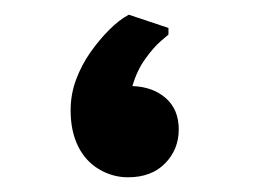

<svg xmlns="http://www.w3.org/2000/svg" viewBox="-20 -235 345 261"><path d="M76 -85Q76 -107 83.5 -127Q91 -147 103 -164Q115 -181 128.5 -194.5Q142 -208 155 -215L209 -197V-188Q209 -188 199 -179.5Q189 -171 177.5 -155Q166 -139 160 -118Q188 -117 205.5 -101.5Q223 -86 223 -59Q223 -32 204.5 -13Q186 6 154 6Q133 6 114.5 -5Q96 -16 86 -36.5Q76 -57 76 -85Z"/></svg>

Font: Kufam Medium
Style: Italic
Weight: 500
Italic angle: -11°
Designer: Artur Schmal
Foundry: Original Type
Version: Version 1.301; ttfautohint (v1.8.3)